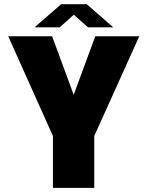

<svg xmlns="http://www.w3.org/2000/svg" viewBox="-20 -914 718 934"><path d="M657.5 -737.5 438.5 -252.5V0H237.5V-252.5L20 -737.5H233.5L338.5 -453L443.5 -737.5ZM148 -781 277.5 -893.5H402L531 -781H408L339 -842.5L270.5 -781Z"/></svg>

Font: Epilogue Black
Style: Regular
Weight: 900
Designer: Tyler Finck
Foundry: Etcetera Type Co
Version: Version 2.111; ttfautohint (v1.8.3)